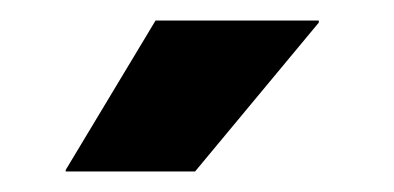

<svg xmlns="http://www.w3.org/2000/svg" viewBox="-20 -707 384 187"><path d="M131.5 -687H290.5V-685L170 -540H44V-541.5Z"/></svg>

Font: Anek Bangla Medium
Style: Bold
Weight: 700
Version: Version 1.003